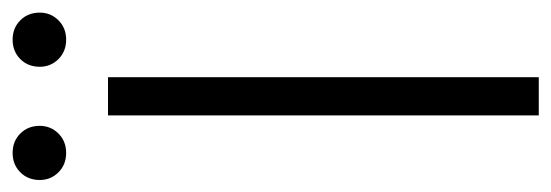

<svg xmlns="http://www.w3.org/2000/svg" viewBox="-320 -584 895 312"><g transform="rotate(-90 128.0 -427.5)"><path d="M176 -811Q176 -830 188.5 -842.5Q201 -855 220 -855Q239 -855 251.5 -842.5Q264 -830 264 -811Q264 -793 251.5 -780.5Q239 -768 220 -768Q201 -768 188.5 -780.5Q176 -793 176 -811ZM-8 -811Q-8 -830 4.5 -842.5Q17 -855 36 -855Q55 -855 67.5 -842.5Q80 -830 80 -811Q80 -793 67.5 -780.5Q55 -768 36 -768Q17 -768 4.5 -780.5Q-8 -793 -8 -811ZM97 -700H159V0H97Z"/></g></svg>

Font: Post Grotesk Light
Style: Light
Weight: 300
Version: Version 1.0